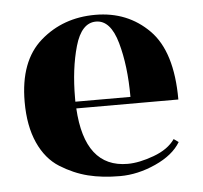

<svg xmlns="http://www.w3.org/2000/svg" viewBox="-42 -513 598 566"><g transform="rotate(-5 257.5 -230.0)"><path d="M482 -200H180Q190 -24 317 -24Q351 -24 394.5 -40Q438 -56 458 -85L472 -75Q450 -38 397 -14Q344 10 291.5 10Q239 10 197 -0.5Q155 -11 115 -36Q75 -61 52.5 -111Q30 -161 30 -232Q30 -353 97 -411.5Q164 -470 259.5 -470Q355 -470 418.5 -406Q482 -342 482 -200ZM179 -220H342Q342 -312 322.5 -381Q303 -450 260 -450Q217 -450 198 -383.5Q179 -317 179 -231Z"/></g></svg>

Font: Rozha One
Style: Regular
Weight: 400
Designer: Tim Donaldson, Indian Type Foundry
Foundry: Indian Type Foundry
Version: Version 1.301;PS 1.0;hotconv 1.0.78;makeotf.lib2.5.61930; tt